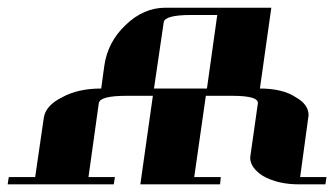

<svg xmlns="http://www.w3.org/2000/svg" viewBox="-20 -481 872 501"><path d="M0 0 2.9 -19H71.8L94.2 -172.9Q98.6 -205.6 142.1 -227.1Q183.1 -250 244.1 -250L252 -308.1Q260.7 -371.6 308.1 -416Q354.5 -460.9 412.1 -460.9H688L658.2 -250Q717.8 -250 752 -227.1Q785.2 -208.5 785.2 -180.2Q785.2 -179.2 784.7 -176.5Q784.2 -173.8 784.2 -172.9L763.2 -19H832L829.1 0H759.8Q704.6 0 666 -22Q632.8 -43.5 632.8 -69.8Q632.8 -70.8 633.3 -73.5Q633.8 -76.2 633.8 -77.1L652.8 -210.9Q655.8 -231 585.9 -231H517.1L486.8 -19H556.2L554.2 0H346.2L378.9 -231H310.1Q240.7 -231 237.8 -211.9L210.9 -19H279.8L276.9 0ZM381.8 -250H520L546.9 -441.9H479Q410.2 -441.9 407.2 -422.9Z"/></svg>

Font: Hjet
Style: Italic
Weight: 400
Designer: T. Christopher White
Version: Version 1.2